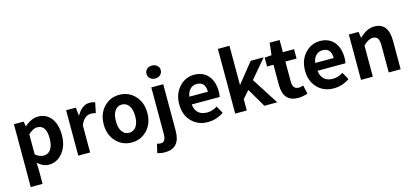

<svg xmlns="http://www.w3.org/2000/svg" viewBox="-78 -1434 4928 2288"><g transform="rotate(-15 2386.5 -290.5)"><path d="M79 -560H199L209 -502H213Q298 -574 378 -574Q481 -574 540 -496Q598 -419 598 -289Q598 -151 525 -66Q457 14 360 14Q288 14 221 -47L225 45V215H79ZM413 -151Q447 -199 447 -287Q447 -453 336 -453Q283 -453 225 -395V-149Q274 -107 327 -107Q381 -107 413 -151Z M723 -560H843L853 -461H857Q920 -574 1016 -574Q1053 -574 1082 -562L1056 -435Q1028 -444 998 -444Q912 -444 869 -334V0H723Z M1194 -63Q1112 -146 1112 -279Q1112 -414 1194 -497Q1270 -574 1381 -574Q1492 -574 1568 -497Q1650 -414 1650 -279Q1650 -146 1568 -63Q1491 14 1381 14Q1271 14 1194 -63ZM1469 -153Q1500 -199 1500 -279Q1500 -360 1469 -406Q1437 -454 1381 -454Q1325 -454 1293 -406Q1262 -360 1262 -279Q1262 -199 1293 -153Q1325 -106 1381 -106Q1437 -106 1469 -153Z M1640 214 1666 105Q1690 113 1712 113Q1774 113 1774 18V-560H1921V14Q1921 229 1734 229Q1681 229 1640 214ZM1785 -673Q1760 -695 1760 -730Q1760 -766 1785 -788Q1809 -810 1848 -810Q1886 -810 1911 -788Q1936 -766 1936 -730Q1936 -696 1911 -673Q1886 -650 1848 -650Q1810 -650 1785 -673Z M2124 -64Q2043 -144 2043 -279Q2043 -410 2123 -495Q2199 -574 2304 -574Q2416 -574 2479 -498Q2538 -426 2538 -306Q2538 -262 2531 -239H2186Q2204 -99 2341 -99Q2405 -99 2467 -138L2517 -48Q2427 14 2321 14Q2201 14 2124 -64ZM2412 -336Q2412 -460 2306 -460Q2260 -460 2227 -429Q2192 -395 2184 -336Z M2659 -798H2802V-318H2806L3000 -560H3160L2966 -331L3178 0H3019L2883 -232L2802 -140V0H2659Z M3250 -196V-444H3171V-553L3257 -560L3274 -710H3397V-560H3535V-444H3397V-196Q3397 -102 3473 -102Q3498 -102 3528 -114L3552 -7Q3489 14 3434 14Q3250 14 3250 -196Z M3676 -64Q3595 -144 3595 -279Q3595 -410 3675 -495Q3751 -574 3856 -574Q3968 -574 4031 -498Q4090 -426 4090 -306Q4090 -262 4083 -239H3738Q3756 -99 3893 -99Q3957 -99 4019 -138L4069 -48Q3979 14 3873 14Q3753 14 3676 -64ZM3964 -336Q3964 -460 3858 -460Q3812 -460 3779 -429Q3744 -395 3736 -336Z M4211 -560H4331L4341 -486H4345Q4435 -574 4527 -574Q4700 -574 4700 -349V0H4553V-331Q4553 -395 4534 -422Q4516 -448 4474 -448Q4422 -448 4357 -385V0H4211Z"/></g></svg>

Font: Noto Sans Tobesmart edit
Style: Bold
Weight: 700
Designer: Ryoko NISHIZUKA  (kana & ideographs); Paul D. Hunt (Latin, Greek & Cyrillic); Wenlong ZHANG  (bopomofo); Sandoll Communi
Foundry: Adobe Systems Incorporated
Version: Version 1.005 Oct 7, 2021